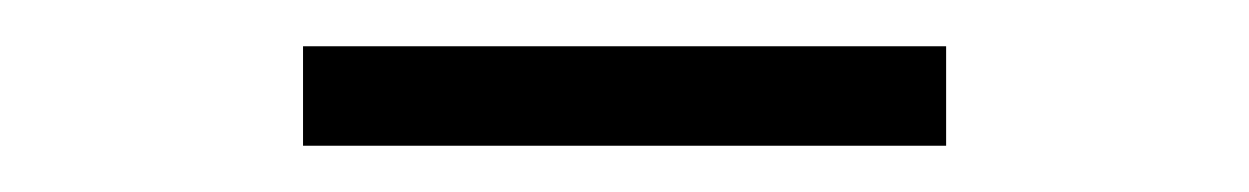

<svg xmlns="http://www.w3.org/2000/svg" viewBox="-20 -704 540 83"><path d="M111 -641V-684H389V-641Z"/></svg>

Font: Nunito Sans 7pt SemiCondensed ExtraLight
Style: Regular
Weight: 250
Width: 4
Designer: Vernon Adams
Foundry: Vernon Adams
Version: Version 3.101;gftools[0.9.27]